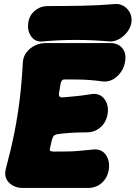

<svg xmlns="http://www.w3.org/2000/svg" viewBox="-20 -905 671 950"><path d="M599 -601Q595 -573 579 -549.5Q563 -526 539.5 -512.5Q516 -499 488 -502Q452 -507 424.5 -509Q397 -511 368.5 -511.5Q340 -512 300 -512Q290 -512 285.5 -505.5Q281 -499 279 -488Q277 -473 275 -462Q273 -451 272 -445Q270 -432 275.5 -427Q281 -422 288 -423Q324 -426 355 -429Q386 -432 430 -439Q474 -446 497 -414.5Q520 -383 512 -339Q505 -299 476.5 -274.5Q448 -250 408 -250Q360 -250 326.5 -247.5Q293 -245 270 -242Q259 -241 251 -236.5Q243 -232 240 -222Q237 -214 234 -200.5Q231 -187 227 -170Q224 -160 230.5 -157.5Q237 -155 247 -155Q289 -155 316 -155.5Q343 -156 370.5 -158.5Q398 -161 439 -165Q482 -170 503.5 -139Q525 -108 518 -64Q511 -24 483 0.5Q455 25 415 25H93Q51 25 24.5 -1.5Q-2 -28 9 -70Q35 -167 51.5 -250.5Q68 -334 78 -417Q88 -500 93 -597Q95 -625 111.5 -646.5Q128 -668 153.5 -680Q179 -692 207 -692H524Q564 -692 585 -667Q606 -642 599 -601ZM630 -792Q626 -768 609 -746Q592 -724 568 -711Q544 -698 519 -700Q356 -715 192 -700Q155 -696 134.5 -724.5Q114 -753 120 -792V-793Q125 -829 152.5 -852Q180 -875 216 -875Q300 -875 383 -876.5Q466 -878 549 -885Q574 -887 594 -874Q614 -861 624 -839.5Q634 -818 630 -793Z"/></svg>

Font: Winky Sans Black
Style: Italic
Weight: 900
Italic angle: -8.97852°
Designer: Simon Atzbach
Foundry: typofactur
Version: Version 1.205